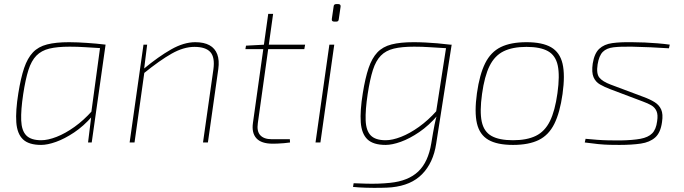

<svg xmlns="http://www.w3.org/2000/svg" viewBox="-20 -699 3354 942"><path d="M319 -492Q341 -492 362.5 -491Q384 -490 406.5 -488.5Q429 -487 451.5 -485Q474 -483 498 -480L488 -462Q434 -465 397.5 -467.5Q361 -470 322 -470Q261 -470 222 -460.5Q183 -451 158.5 -426Q134 -401 119.5 -355.5Q105 -310 94 -238Q82 -159 84 -108.5Q86 -58 109 -34.5Q132 -11 182 -11Q215 -11 257.5 -27.5Q300 -44 345.5 -76.5Q391 -109 432 -155V-128Q390 -80 343.5 -49Q297 -18 255 -3Q213 12 182 12Q121 12 92.5 -15.5Q64 -43 60 -99Q56 -155 70 -242Q82 -317 98.5 -365.5Q115 -414 141.5 -442Q168 -470 211 -481Q254 -492 319 -492ZM473 -480H498L430 0H412L427 -122L425 -126Z M938 -492Q981 -492 1008 -477Q1035 -462 1046 -432.5Q1057 -403 1051 -360L1000 0H976L1027 -359Q1035 -418 1012 -443.5Q989 -469 934 -469Q881 -469 822.5 -436Q764 -403 685 -339L686 -362Q757 -421 819.5 -456.5Q882 -492 938 -492ZM702 -480 687 -360 688 -342 640 0H616L684 -480Z M1320 -631 1245 -95Q1239 -55 1257 -35.5Q1275 -16 1313 -16H1402L1403 0Q1390 2 1373 3.5Q1356 5 1341 5.5Q1326 6 1318 6Q1262 6 1238 -20.5Q1214 -47 1221 -96L1296 -631ZM1477 -480 1473 -458H1184L1187 -475L1281 -480Z M1620 -480 1552 0H1528L1596 -480ZM1640 -679Q1646 -679 1649 -675.5Q1652 -672 1651 -666L1642 -604Q1641 -593 1630 -593H1620Q1606 -593 1608 -606L1617 -668Q1618 -679 1630 -679Z M2171 -480H2196L2120 6Q2113 53 2095.5 90.5Q2078 128 2051 155.5Q2024 183 1987 199Q1950 215 1902 220Q1881 222 1846.5 222.5Q1812 223 1776 222Q1740 221 1712 218L1715 200Q1744 201 1774.5 202Q1805 203 1835 202Q1865 201 1894 198Q1983 189 2032 142.5Q2081 96 2096 4Q2105 -52 2112 -87Q2119 -122 2125 -138L2119 -146ZM2009 -492Q2038 -492 2067 -490.5Q2096 -489 2126.5 -486.5Q2157 -484 2188 -480L2178 -462Q2124 -465 2087.5 -467.5Q2051 -470 2012 -470Q1951 -470 1912 -460.5Q1873 -451 1848.5 -426Q1824 -401 1809.5 -355.5Q1795 -310 1784 -238Q1772 -159 1774 -108.5Q1776 -58 1799 -34.5Q1822 -11 1872 -11Q1905 -11 1947.5 -27.5Q1990 -44 2035.5 -76.5Q2081 -109 2122 -155L2127 -133Q2084 -83 2037 -51Q1990 -19 1947 -3.5Q1904 12 1872 12Q1811 12 1782.5 -15.5Q1754 -43 1750 -99Q1746 -155 1760 -242Q1772 -317 1788.5 -365.5Q1805 -414 1831.5 -442Q1858 -470 1901 -481Q1944 -492 2009 -492Z M2563 -492Q2641 -492 2684 -467Q2727 -442 2740 -386.5Q2753 -331 2740 -238Q2727 -146 2699.5 -91Q2672 -36 2623 -12Q2574 12 2497 12Q2419 12 2376 -13Q2333 -38 2320 -93.5Q2307 -149 2320 -242Q2333 -334 2360.5 -389Q2388 -444 2437 -468Q2486 -492 2563 -492ZM2563 -469Q2495 -469 2451 -447.5Q2407 -426 2382 -375.5Q2357 -325 2345 -238Q2333 -152 2343.5 -102.5Q2354 -53 2391.5 -32Q2429 -11 2497 -11Q2565 -11 2609 -32.5Q2653 -54 2678 -104.5Q2703 -155 2715 -242Q2727 -328 2716.5 -377.5Q2706 -427 2668.5 -448Q2631 -469 2563 -469Z M3080 -492Q3111 -492 3143 -490.5Q3175 -489 3206 -486.5Q3237 -484 3266 -480L3262 -462Q3219 -465 3172 -467Q3125 -469 3081 -470Q3025 -471 2990.5 -467Q2956 -463 2937.5 -444.5Q2919 -426 2912 -383Q2905 -338 2920.5 -318.5Q2936 -299 2976 -284L3136 -224Q3169 -212 3191.5 -198Q3214 -184 3224 -161.5Q3234 -139 3228 -100Q3221 -48 3194.5 -24.5Q3168 -1 3124 5.5Q3080 12 3019 12Q2998 12 2972 11.5Q2946 11 2915.5 8Q2885 5 2849 0L2853 -18Q2884 -15 2911 -13Q2938 -11 2965 -10.5Q2992 -10 3023 -10Q3084 -11 3122 -18Q3160 -25 3179.5 -44.5Q3199 -64 3204 -104Q3209 -136 3201 -154Q3193 -172 3176 -182Q3159 -192 3134 -201L2975 -261Q2946 -272 2924 -284.5Q2902 -297 2892 -320.5Q2882 -344 2888 -387Q2896 -437 2920 -459.5Q2944 -482 2984 -487.5Q3024 -493 3080 -492Z"/></svg>

Font: Exo 2 Thin
Style: Italic
Weight: 250
Italic angle: -8°
Designer: Natanael Gama
Foundry: Natanael Gama
Version: Version 2.010